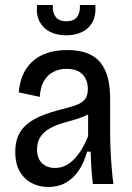

<svg xmlns="http://www.w3.org/2000/svg" viewBox="-20 -735 527 767"><path d="M173 12Q138 12 108 -3Q78 -18 59.5 -49Q41 -80 41 -129Q41 -165 52.5 -192Q64 -219 88 -239Q112 -259 148 -273.5Q184 -288 233 -300Q264 -308 286 -316Q308 -324 319.5 -338.5Q331 -353 331 -379Q331 -415 310 -437.5Q289 -460 245 -460Q217 -460 193.5 -448Q170 -436 155.5 -411.5Q141 -387 139 -348L55 -366Q58 -405 71.5 -436Q85 -467 109.5 -489.5Q134 -512 169 -523.5Q204 -535 249 -535Q309 -535 346.5 -514Q384 -493 402 -449.5Q420 -406 420 -340V-206Q420 -177 421.5 -140.5Q423 -104 426 -67Q429 -30 433 0H351Q347 -32 345 -64.5Q343 -97 342 -129H328Q316 -86 295 -54.5Q274 -23 243.5 -5.5Q213 12 173 12ZM200 -64Q219 -64 237 -71.5Q255 -79 272 -95Q289 -111 304 -135Q319 -159 332 -191V-299L360 -302Q349 -286 327.5 -275.5Q306 -265 279.5 -257.5Q253 -250 226.5 -242Q200 -234 178 -221.5Q156 -209 142 -189Q128 -169 128 -138Q128 -102 148 -83Q168 -64 200 -64ZM128 -715H191Q189 -686 202 -668Q215 -650 245 -650Q275 -650 288 -667.5Q301 -685 299 -715H361Q364 -673 349 -646Q334 -619 306.5 -606.5Q279 -594 245 -594Q208 -594 180.5 -607.5Q153 -621 138.5 -648Q124 -675 128 -715Z"/></svg>

Font: Bricolage Grotesque SemiCondensed
Style: Regular
Weight: 400
Width: 4
Designer: Mathieu Triay
Foundry: Atelier Triay
Version: Version 1.001;gftools[0.9.33.dev8+g029e19f]